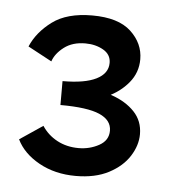

<svg xmlns="http://www.w3.org/2000/svg" viewBox="-37 -796 382 432"><g transform="rotate(5 154.0 -580.5)"><path d="M144 -571V-598Q182 -598 214 -587Q246 -576 265.5 -555.5Q285 -535 285 -505Q285 -480 269.5 -455.5Q254 -431 223.5 -415Q193 -399 149 -399Q102 -399 66 -419Q30 -439 15 -470L67 -505Q80 -485 101.5 -473.5Q123 -462 150 -462Q175 -462 196 -473.5Q217 -485 217 -507Q217 -531 189.5 -543Q162 -555 101 -555V-609Q151 -609 177 -622Q203 -635 203 -659Q203 -678 185.5 -688Q168 -698 145 -698Q116 -698 97 -683.5Q78 -669 72 -651L18 -680Q32 -713 65 -737.5Q98 -762 155 -762Q214 -762 242.5 -735.5Q271 -709 271 -673Q271 -643 252 -620Q233 -597 204 -584Q175 -571 144 -571Z"/></g></svg>

Font: Ysabeau SemiBold
Style: Regular
Weight: 600
Designer: Christian Thalmann (Catharsis Fonts)
Version: Version 2.000;gftools[0.9.27.dev2+g8671c4b]